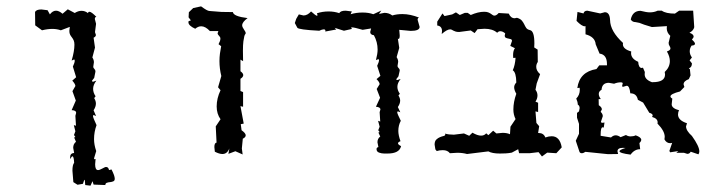

<svg xmlns="http://www.w3.org/2000/svg" viewBox="-20 -482 2262 607"><path d="M211.9 93.8 209 57.6Q209 39.1 214.4 32.7Q213.4 12.2 209 12.2Q206.5 12.2 202.1 21L201.7 15.1Q201.7 2.4 214.4 1.5L211.4 -14.6Q211.4 -26.9 220.2 -33.7L214.4 -47.4L218.3 -48.8L213.9 -55.2L218.3 -66.9L213.4 -86.4L220.2 -84.5L218.3 -115.7L220.7 -125Q220.7 -133.3 206.5 -133.8L219.7 -164.1L209 -193.8L218.3 -210Q218.3 -216.3 208.5 -227.1L220.7 -237.8L210.4 -271.5Q216.3 -284.2 216.3 -290Q216.3 -293.9 213.9 -293.9L206.5 -290.5Q215.3 -320.3 215.3 -340.8Q215.3 -349.1 212.9 -354.5Q210.4 -359.9 207.3 -363.8Q204.1 -367.7 201.7 -372.3Q199.2 -377 199.2 -384.3L200.7 -397L172.4 -386.2Q159.7 -390.6 145.5 -390.6Q130.4 -390.6 112.8 -386.2L91.3 -401.9L90.8 -443.8Q94.2 -452.1 110.8 -452.1L130.4 -449.7L137.7 -436.5Q146.5 -448.2 157.2 -448.2Q166.5 -448.2 177.7 -438.5L194.3 -452.6L216.3 -440.9Q227.1 -447.8 237.8 -447.8Q249 -447.8 258.3 -440.4Q258.8 -444.8 262.7 -444.8Q269 -444.8 284.7 -428.7Q279.8 -428.2 279.8 -421.9L283.7 -406.7L280.3 -380.4L283.2 -371.6Q283.2 -366.2 275.9 -362.8L280.3 -331.5L272 -300.3Q276.9 -293 276.9 -285.2L274.9 -271.5Q274.9 -268.6 275.9 -267.1Q276.9 -265.6 278.3 -264.2Q279.8 -262.7 280.8 -260.5Q281.7 -258.3 281.7 -255.4L277.8 -235.8L271 -227.1Q271 -223.6 274.4 -223.6L284.7 -227.1Q274.4 -213.9 274.4 -201.2Q274.4 -189 282.2 -177.7L277.8 -171.9Q283.2 -162.6 283.2 -154.8Q283.2 -144.5 275.9 -133.3L283.7 -115.2L276.4 -118.2Q273.9 -118.2 273.9 -115.2Q273.9 -110.4 285.2 -86.4Q277.3 -64.9 277.3 -42Q277.3 -24.4 284.2 -4.4L277.3 18.6Q277.3 21.5 279.3 21.5L282.2 20.5L280.8 37.6Q280.8 55.7 290 55.7Q293 55.7 296.4 54.2Q299.8 52.7 303.5 50.8Q307.1 48.8 310.1 47.4Q313 45.9 315.4 45.9Q322.8 45.9 324.7 55.7L332.5 53.7Q342.8 73.7 342.8 83Q342.8 89.4 338.1 91.3Q333.5 93.3 327.9 93.8Q322.3 94.2 317.6 95.9Q313 97.7 313 103L275.9 101.6L272.5 90.8L266.1 105L249.5 103L248 86.4Q245.6 86.4 242.2 99.1L225.1 102.1Z M680.2 -444.3 716.3 -443.8Q717.8 -430.2 762.7 -424.8Q745.6 -412.1 745.6 -401.9Q745.6 -398.9 747.3 -395.5Q749 -392.1 751.2 -388.9Q753.4 -385.7 755.1 -382.6Q756.8 -379.4 756.8 -377.4Q756.8 -375.5 755.4 -374Q753.9 -372.6 752.4 -367.4Q751 -362.3 749.5 -351.6Q748 -340.8 748 -321.3L748.5 -288.6L740.2 -293.5V-256.8Q749 -250.5 749 -244.6Q749 -238.3 740.2 -232.9V-194.3L748.5 -190.9V-144.5L740.2 -146.5L750.5 -91.3L741.2 -89.4L743.7 -70.3Q756.8 -61 756.8 -54.2Q756.8 -47.9 747.6 -43.5L744.6 -12.7L747.1 6.3L724.1 -3.9L702.1 4.4L705.1 -12.7Q698.2 4.9 683.1 4.9Q673.3 4.9 659.2 -2.4L657.7 -17.1Q657.7 -30.3 664.6 -31.2L662.1 -82.5L677.2 -105Q665 -122.1 665 -145.5Q665 -170.9 677.2 -196.8L669.4 -206.1L679.7 -241.7Q673.8 -265.1 673.8 -289.1Q673.8 -300.8 675.3 -312.5Q676.8 -324.2 679.2 -335.9L670.9 -342.3Q676.8 -353 676.8 -359.9Q676.8 -363.3 675.3 -365.2Q673.8 -367.2 672.4 -368.9Q670.9 -370.6 669.4 -372.6Q668 -374.5 668 -377L670.4 -383.8H643.6Q629.4 -398.9 616.2 -398.9Q606.4 -398.9 597.2 -391.1Q575.7 -400.9 575.7 -411.6L576.2 -415L583.5 -417.5L576.2 -427.2L577.1 -443.4L590.8 -456.5L615.7 -461.9Q635.3 -447.3 642.1 -447.3Z M1088.4 -437Q1106 -442.4 1126 -442.4Q1146 -442.4 1160.2 -437L1185.5 -448.7L1178.2 -438L1195.3 -441.4Q1209.5 -441.4 1220.2 -433.1Q1234.4 -437.5 1252.4 -437.5Q1276.9 -437.5 1305.2 -426.3Q1300.3 -425.8 1300.3 -419.4L1306.6 -397Q1306.6 -384.3 1278.3 -384.3L1242.2 -387.7L1243.7 -370.1Q1243.7 -358.9 1239.7 -358.9L1237.8 -359.9L1242.2 -330.6L1233.9 -301.3Q1238.8 -293.9 1238.8 -286.6L1236.8 -273.9Q1236.8 -271.5 1237.8 -269.8Q1238.8 -268.1 1240.2 -266.8Q1241.7 -265.6 1242.7 -263.7Q1243.7 -261.7 1243.7 -258.8L1239.7 -240.7L1232.9 -231.9Q1232.9 -229 1236.3 -229L1246.6 -232.4Q1236.3 -219.7 1236.3 -207.5Q1236.3 -196.3 1244.1 -185.5L1239.7 -180.2Q1245.1 -171.4 1245.1 -164.1Q1245.1 -154.3 1237.8 -143.6L1245.6 -127L1238.3 -129.9Q1235.8 -129.9 1235.8 -127Q1235.8 -122.6 1247.1 -100.1Q1239.3 -85.9 1239.3 -67.9Q1239.3 -54.7 1246.1 -35.6Q1238.3 -32.7 1238.3 -28.8Q1238.3 -24.9 1248 -20Q1242.7 3.4 1205.1 3.4H1194.8Q1186.5 3.4 1178.5 0.5Q1170.4 -2.4 1170.4 -10.7Q1170.4 -15.6 1176.3 -17.1L1173.3 -32.2Q1173.3 -43.9 1182.1 -50.3L1176.3 -63L1180.2 -64.5L1175.8 -70.3L1180.2 -81.5L1175.3 -100.1L1182.1 -97.7L1180.2 -127.4L1182.6 -135.7Q1182.6 -143.6 1168.5 -144.5L1181.6 -172.9L1170.9 -200.7L1180.2 -215.8Q1180.2 -222.2 1170.4 -231.9L1182.6 -242.2L1172.4 -273.9Q1178.2 -286.1 1178.2 -291.5Q1178.2 -294.9 1175.8 -294.9L1168.5 -292Q1173.8 -312 1173.8 -325.2Q1173.8 -349.1 1162.1 -370.6Q1150.4 -372.1 1150.4 -380.9L1153.3 -392.1L1126.5 -387.7Q1100.1 -395.5 1092.3 -395.5L1089.8 -394.5L1092.8 -390.6L1067.4 -384.8L1038.1 -394L1043 -388.7L1008.3 -382.3L1008.8 -384.8Q1008.8 -389.2 1003.4 -389.2Q998.5 -389.2 989.3 -384.8Q922.9 -388.2 919.9 -394.5L912.1 -409.2L916.5 -422.4L924.8 -436.5L939.5 -433.1Q952.1 -433.1 963.4 -445.8Q978.5 -432.1 982.4 -432.1L983.9 -434.1L981.9 -439.9Q999 -445.8 1019 -445.8Q1036.6 -445.8 1052.7 -440.4Q1056.2 -448.2 1072.8 -448.2L1092.3 -445.8Z M1588.4 -439Q1594.7 -424.3 1607.4 -424.3L1614.3 -425.8Q1625.5 -422.4 1630.1 -416.5Q1634.8 -410.6 1637.5 -404.8Q1640.1 -398.9 1643.6 -393.8Q1647 -388.7 1655.8 -386.7Q1669.4 -383.8 1669.4 -344.7L1668.9 -332L1679.7 -325.2L1680.2 -286.1Q1675.3 -279.3 1675.3 -270.5Q1675.3 -258.3 1687.5 -247.6L1676.8 -218.3L1672.9 -198.2Q1679.2 -189.9 1679.2 -180.2Q1679.2 -170.4 1672.9 -160.6L1681.2 -157.2V-127.9L1672.9 -129.9L1675.8 -93.3L1684.6 -83L1681.2 -61.5H1683.1Q1698.7 -61.5 1704.1 -47.4Q1714.8 -51.3 1724.1 -51.3Q1750 -51.3 1755.9 -16.1L1738.8 2.4L1710 0.5L1693.4 12.7L1682.6 -1L1654.3 2.4H1621.1L1618.2 -10.3L1598.1 0.5Q1588.4 2.4 1578.9 2.9Q1569.3 3.4 1560.5 3.4Q1536.1 3.4 1523.9 -3.4L1456.5 4.9Q1442.4 1 1425.8 1L1402.3 2.4Q1395 -7.3 1379.9 -7.3Q1369.6 -7.3 1360.8 -4.4L1356.4 -9.8L1354 -24.9Q1354 -35.6 1359.4 -40.8Q1364.7 -45.9 1370.8 -48.3Q1377 -50.8 1382.3 -52Q1387.7 -53.2 1387.7 -57.1L1387.2 -59.6Q1398.9 -56.2 1415 -56.2L1446.8 -60.1L1463.4 -52.7L1473.6 -62.5Q1489.7 -53.2 1501 -53.2Q1511.2 -53.2 1517.1 -60.5L1523.9 -54.7L1539.1 -68.8L1549.3 -60.1L1568.8 -62Q1583 -62 1592.3 -57.6L1593.8 -81.5L1609.9 -105.5Q1603 -119.6 1603 -135.7Q1603 -159.7 1612.3 -185.5Q1605.5 -197.3 1605.5 -206.1Q1605.5 -213.9 1612.3 -221.2Q1611.8 -253.4 1601.1 -259.8Q1608.4 -275.9 1609.9 -299.3L1602.5 -298.8L1602.1 -307.6Q1602.1 -322.3 1607.9 -329.6L1593.3 -336.9L1598.6 -352.5Q1598.6 -356.9 1595 -358.2Q1591.3 -359.4 1587.2 -360.1Q1583 -360.8 1579.3 -362.5Q1575.7 -364.3 1575.7 -369.6L1577.1 -376.5Q1569.3 -383.3 1561.5 -383.3Q1556.2 -383.3 1551.8 -378.4Q1537.6 -391.1 1511.7 -391.1L1489.7 -389.6L1480.5 -377.4L1468.3 -385.7L1431.6 -380.9Q1424.8 -380.9 1420.9 -382.1Q1417 -383.3 1414.1 -384.8Q1411.1 -386.2 1408.7 -387.7Q1406.2 -389.2 1403.3 -389.2Q1393.1 -389.2 1376.5 -374.5L1377.4 -383.8Q1377.4 -399.4 1362.3 -401.4V-413.6L1378.9 -439.5L1385.3 -431.2L1409.7 -436.5L1421.4 -442.9L1433.6 -434.6L1449.7 -441.4H1458.5L1468.3 -434.6Q1491.7 -444.8 1510.7 -444.8Q1518.6 -444.8 1523.4 -442.9Q1528.3 -440.9 1531.5 -438.7Q1534.7 -436.5 1537.4 -434.6Q1540 -432.6 1543 -432.6Q1549.3 -432.6 1556.6 -440.9Z M1800.3 -37.1 1810.5 -59.1V-90.3L1804.2 -109.9V-125L1810.5 -129.9L1812.5 -140.1Q1812.5 -147.9 1806.6 -151.4Q1806.6 -159.7 1801.8 -170.4Q1813 -181.6 1813 -198.2L1812.5 -204.6L1805.2 -203.6Q1812 -254.9 1865.7 -263.7L1874.5 -275.4H1898.9V-279.3Q1898.9 -309.6 1875.5 -312.5L1863.3 -341.8Q1861.3 -365.7 1831.1 -373.5V-399.4L1828.6 -398.9Q1819.3 -398.9 1802.7 -416L1805.7 -444.3L1824.7 -439.5Q1826.7 -448.2 1836.9 -448.2L1877.4 -439.5L1892.1 -443.4Q1907.7 -443.4 1908.7 -418.5Q1909.2 -383.3 1949.7 -346.2L1949.2 -342.3Q1949.2 -326.7 1975.6 -319.3L1975.1 -314Q1975.1 -296.4 1997.6 -286.6Q1999 -267.1 2008.8 -267.1L2012.7 -268.1L2018.6 -254.4L2018.1 -247.1Q2018.1 -230.5 2041 -222.2H2043.5Q2082.5 -222.2 2082.5 -246.6L2081.5 -254.4Q2097.7 -269.5 2097.7 -289.1Q2097.7 -303.2 2088.4 -319.3Q2099.6 -323.2 2099.6 -328.6Q2099.6 -332.5 2096.7 -336.7Q2093.8 -340.8 2093.8 -346.7L2099.1 -368.7Q2087.9 -378.9 2087.9 -392.6L2088.4 -399.4L2041 -396.5Q2012.2 -404.8 2001.5 -409.7L1989.3 -412.1Q1979 -412.1 1974.1 -420.4Q1980 -447.8 2004.9 -447.8Q2024.4 -442.9 2034.2 -442.9Q2047.9 -442.9 2059.1 -448.2H2072.3Q2085 -439 2113.8 -439L2127 -448.2H2171.4L2174.8 -396Q2172.4 -385.3 2159.7 -378.4Q2172.9 -374 2172.9 -366.2Q2172.9 -363.3 2167.5 -356.9Q2177.2 -348.1 2177.2 -343.8Q2177.2 -338.4 2166.5 -337.9Q2160.6 -329.6 2160.6 -319.8Q2160.6 -309.6 2167.5 -300.3L2160.2 -291L2167.5 -281.7Q2167.5 -269 2157.7 -266.1L2161.1 -263.2L2163.1 -243.7L2157.7 -231.9Q2141.1 -225.6 2141.1 -215.3L2143.6 -207L2129.9 -192.9Q2099.6 -185.1 2099.6 -177.2Q2099.6 -173.3 2105.5 -170.4L2103.5 -152.3Q2103.5 -139.6 2127 -133.3Q2123.5 -127.4 2123.5 -120.1Q2123.5 -101.6 2151.9 -92.3L2148.9 -82.5Q2148.9 -68.8 2167.5 -52.2Q2190.9 -19.5 2190.9 -3.4Q2190.9 2 2188 5.9L2163.6 -2.4Q2160.2 4.4 2152.8 4.4L2142.1 1H2118.2L2124.5 -4.4L2098.6 -0.5L2096.2 -4.9L2105 -30.3L2099.1 -29.3Q2086.9 -29.3 2080.6 -41.5L2081.5 -49.3Q2081.5 -67.9 2058.6 -91.3L2059.1 -95.2Q2059.1 -107.4 2041.5 -112.3L2043.5 -116.7Q2043.5 -122.6 2032.7 -125.5L2013.2 -157.7L1996.6 -166.5Q1992.7 -187 1972.7 -187Q1970.2 -210.9 1961.4 -210.9L1949.7 -207.5Q1946.8 -207.5 1946.8 -210.4L1948.7 -218.3Q1948.7 -221.7 1942.4 -221.7Q1932.1 -221.7 1921.4 -217.3L1904.8 -220.2Q1883.3 -220.2 1881.8 -198.2Q1873 -193.4 1873 -185.1Q1873 -177.2 1879.4 -168.9L1872.6 -168.5L1873 -149.4Q1882.8 -143.1 1882.8 -136.2L1878.9 -128.4Q1885.7 -122.1 1885.7 -114.7L1879.9 -97.2Q1879.9 -93.8 1884.8 -93.8L1891.1 -94.7L1888.7 -78.6L1885.3 -79.6Q1878.9 -79.6 1878.9 -55.7V-52.7L1911.6 -47.4Q1918.9 -54.2 1926.3 -54.2Q1934.1 -54.2 1941.9 -48.3L1959 -55.2Q1965.3 -50.8 1973.6 -50.8Q1983.4 -50.8 1989.7 -54.2Q2007.3 -47.9 2007.3 -40Q2007.3 -35.2 2001.5 -29.8L2003.9 -10.3Q1985.8 -10.3 1973.6 6.8Q1938.5 2.4 1938.5 -3.9Q1938.5 -8.3 1957.5 -14.2L1949.2 -14.6Q1932.1 -14.6 1932.1 -3.4L1934.1 4.9L1902.3 5.4L1830.6 -2Q1824.7 2.4 1819.3 2.4Q1814 2.4 1812 -2Z"/></svg>

Font: Truetypewriter PolyglOTT
Style: Regular
Weight: 400
Designer: Sergey Beatoff a.k.a. Sam_T
Version: Version 3.76